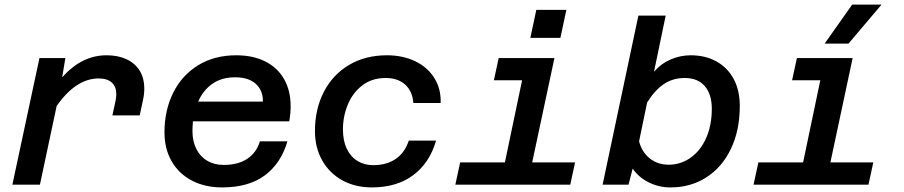

<svg xmlns="http://www.w3.org/2000/svg" viewBox="-20 -805 3940 837"><path d="M487 -395Q487 -427 467.5 -445Q448 -463 410 -463Q311 -463 227 -343L154 0H34L152 -552H265L251 -468Q294 -516 342 -540Q390 -564 445 -564Q494 -564 531 -547Q568 -530 588.5 -497.5Q609 -465 609 -418Q609 -394 603 -367L589 -302H470L484 -367Q487 -382 487 -395Z M697 -228Q697 -323 734.5 -399.5Q772 -476 843 -520Q914 -564 1010 -564Q1083 -564 1136.5 -537Q1190 -510 1218.5 -460Q1247 -410 1247 -342Q1247 -311 1241 -276H821Q819 -248 819 -234Q819 -190 835.5 -156.5Q852 -123 883 -104.5Q914 -86 955 -86Q1019 -86 1059 -113.5Q1099 -141 1113 -189H1233Q1205 -93 1134.5 -40.5Q1064 12 948 12Q874 12 817 -17.5Q760 -47 728.5 -101.5Q697 -156 697 -228ZM1126 -362Q1127 -410 1095.5 -439Q1064 -468 1005 -468Q946 -468 905.5 -439.5Q865 -411 844 -362Z M1353 -234Q1353 -329 1391.5 -404Q1430 -479 1501 -521.5Q1572 -564 1667 -564Q1735 -564 1789 -538.5Q1843 -513 1873 -465.5Q1903 -418 1901 -356H1782Q1778 -408 1746 -436.5Q1714 -465 1661 -465Q1601 -465 1559 -432.5Q1517 -400 1496 -348.5Q1475 -297 1475 -241Q1475 -191 1492 -156Q1509 -121 1539 -103Q1569 -85 1607 -85Q1666 -85 1705.5 -112.5Q1745 -140 1762 -192H1881Q1853 -95 1781.5 -41.5Q1710 12 1601 12Q1529 12 1473 -18.5Q1417 -49 1385 -105Q1353 -161 1353 -234Z M1986 -97H2181L2256 -455H2133L2154 -552H2397L2300 -97H2487L2466 0H1965ZM2318 -762H2449L2423 -640H2292Z M3205 -343Q3205 -237 3166.5 -156.5Q3128 -76 3059.5 -32Q2991 12 2903 12Q2852 12 2808 -10Q2764 -32 2738 -70L2720 0H2607L2763 -737H2882L2831 -492Q2862 -528 2904 -546Q2946 -564 2991 -564Q3055 -564 3103.5 -537Q3152 -510 3178.5 -460.5Q3205 -411 3205 -343ZM2895 -87Q2947 -87 2990 -117Q3033 -147 3058 -202.5Q3083 -258 3083 -331Q3083 -394 3052.5 -429.5Q3022 -465 2965 -465Q2912 -465 2872.5 -437.5Q2833 -410 2801 -358L2766 -189Q2778 -142 2812.5 -114.5Q2847 -87 2895 -87Z M3286 -97H3481L3556 -455H3433L3454 -552H3697L3600 -97H3787L3766 0H3265ZM3695 -785H3823L3679 -615H3575Z"/></svg>

Font: Azeret Mono Medium
Style: Italic
Weight: 500
Italic angle: -12°
Designer: Martin Vácha
Foundry: Displaay
Version: Version 1.000; Glyphs 3.0.3, build 3074